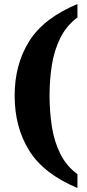

<svg xmlns="http://www.w3.org/2000/svg" viewBox="-20 -795 436 957"><path d="M366 142Q198 72 125.5 -44.5Q53 -161 53 -318Q53 -474 125.5 -589.5Q198 -705 366 -775V-708Q311 -667 280.5 -605.5Q250 -544 238.5 -470.5Q227 -397 227 -318Q227 -239 238.5 -164.5Q250 -90 280.5 -28.5Q311 33 366 73Z"/></svg>

Font: Noto Serif Ethiopic SemiCondensed ExtraBold
Style: Regular
Weight: 800
Width: 4
Designer: Monotype Design Team
Foundry: Monotype Imaging Inc.
Version: Version 2.102; ttfautohint (v1.8.4.7-5d5b)